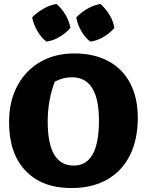

<svg xmlns="http://www.w3.org/2000/svg" viewBox="-20 -941 744 974"><path d="M342 13Q193 13 109.5 -75Q26 -163 26 -320Q26 -428 68.5 -506.5Q111 -585 185.5 -627.5Q260 -670 357 -670Q457 -670 529.5 -631Q602 -592 640.5 -518.5Q679 -445 679 -344Q679 -232 638.5 -152Q598 -72 522.5 -29.5Q447 13 342 13ZM354 -101Q482 -101 482 -329Q482 -549 345 -549Q300 -549 258 -527Q222 -433 222 -324Q222 -101 354 -101ZM267 -921Q294 -897 312.5 -865.5Q331 -834 337 -799Q314 -773 281.5 -753.5Q249 -734 215 -730Q189 -751 169.5 -784Q150 -817 143 -853Q168 -878 200 -896.5Q232 -915 267 -921ZM490 -921Q516 -897 535.5 -865.5Q555 -834 560 -799Q538 -773 505 -753.5Q472 -734 438 -730Q411 -751 392 -784Q373 -817 367 -853Q391 -878 423 -896.5Q455 -915 490 -921Z"/></svg>

Font: Piazzolla ExtraBold
Style: Regular
Weight: 800
Designer: Juan Pablo del Peral
Foundry: Huerta Tipografica
Version: Version 1.330